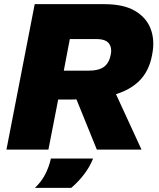

<svg xmlns="http://www.w3.org/2000/svg" viewBox="-20 -720 763 924"><path d="M11 0 147 -700H482Q575 -700 630 -667.5Q685 -635 705.5 -580Q726 -525 712 -456Q698 -378 650 -330.5Q602 -283 521 -262Q440 -241 322 -241H260L213 0ZM287 -380H408Q455 -380 480 -398Q505 -416 513 -457Q520 -489 504.5 -510.5Q489 -532 443 -532H316ZM446 0 343 -254 528 -289 661 0ZM148 184Q179 155 197.5 119Q216 83 225 43H428Q412 83 385 118.5Q358 154 323 184Z"/></svg>

Font: REM ExtraBold
Style: Italic
Weight: 800
Italic angle: -11°
Designer: Octavio Pardo
Foundry: Ashler Design
Version: Version 1.005;gftools[0.9.28]